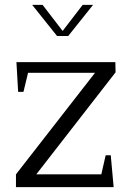

<svg xmlns="http://www.w3.org/2000/svg" viewBox="-20 -774 518 794"><path d="M399 -53 417 -132H438L450 0H46V-53L373 -473H96L77 -394H55L48 -517H457L458 -475L130 -53ZM365 -754 262 -625H216L113 -754H156L239 -646L322 -754Z"/></svg>

Font: Afta serif
Style: Regular
Weight: 400
Designer: parq.ink
Foundry: Oriol Esparraguera Font
Version: Version 1.000